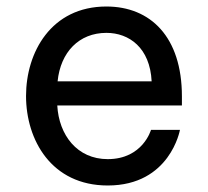

<svg xmlns="http://www.w3.org/2000/svg" viewBox="-20 -560 639 590"><path d="M311 10C503 10 533 -161 533 -161H444C444 -161 419 -71 311 -71C217 -71 161 -145 156 -236H539V-264C539 -447 442 -540 307 -540C137 -540 60 -399 60 -265C60 -130 138 10 311 10ZM157 -310C166 -400 223 -459 307 -459C377 -459 441 -413 446 -310Z"/></svg>

Font: Be Vietnam Pro
Style: Regular
Weight: 400
Designer: Lam Bao, Tony Le, Vietanh Nguyen
Foundry: Yellow Type Foundry
Version: Version 1.002